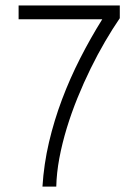

<svg xmlns="http://www.w3.org/2000/svg" viewBox="-20 -690 518 710"><path d="M423 -669.9H48.8V-618.8H358.2Q314.5 -548.9 276.6 -474.5Q238.7 -400.2 209.4 -322.4Q180.1 -244.6 161.1 -163.8Q142.2 -83 137 0H188.1Q189.2 -50 199.4 -104.8Q209.7 -159.5 226.8 -215.9Q244 -272.2 266.7 -328.2Q289.5 -384.3 315.3 -436.8Q341.1 -489.4 368.7 -536.6Q396.4 -583.9 423 -622.7Z"/></svg>

Font: SaysetthaMai Thin
Style: Regular
Weight: 100
Designer: John M. Durdin
Foundry: Lao Script for Windows
Version: Version 1.101